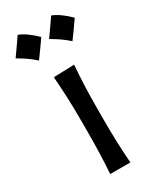

<svg xmlns="http://www.w3.org/2000/svg" viewBox="-231 -843 738 902"><g transform="rotate(-30 138.0 -392.0)"><path d="M83.5 0Q87.4 -58.1 89.1 -112.3Q90.8 -166.5 90.8 -231.9V-284.7Q90.8 -356 88.4 -412.4Q85.9 -468.8 81.5 -526.4L193.4 -529.8Q189 -470.7 186.8 -414.1Q184.6 -357.4 184.6 -284.7V-231.9Q184.6 -166.5 186.5 -112.3Q188.5 -58.1 192.9 0ZM215.8 -784Q257.7 -767.9 306.5 -719.5Q291 -697 275.1 -674.7Q259.3 -652.4 242.1 -629.3Q201.3 -665.8 151.9 -692.7Q168.5 -716.3 184.1 -738.3Q199.7 -760.3 215.8 -784ZM34.1 -784Q76 -767.9 124.9 -719.5Q109.3 -697 93.5 -674.7Q77.6 -652.4 60.4 -629.3Q19.6 -665.8 -29.8 -692.7Q-13.1 -716.3 2.4 -738.3Q18 -760.3 34.1 -784Z"/></g></svg>

Font: Pinar DS1 Medium
Style: Regular
Weight: 500
Designer: Amin Abedi
Version: Version 3.000